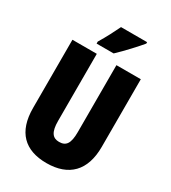

<svg xmlns="http://www.w3.org/2000/svg" viewBox="-222 -1039 1032 1160"><g transform="rotate(30 294.0 -458.5)"><path d="M454 -917V-927H272C251 -883 226 -834 194 -781V-767H313C363 -814 426 -883 454 -917ZM533 -242V-714H363V-247C363 -167 342 -139 294 -139C249 -139 226 -168 226 -246V-714H56V-238C56 -72 140 10 292 10C448 10 533 -77 533 -242Z"/></g></svg>

Font: Noto Sans Lao ExtraCondensed Black
Style: Regular
Weight: 900
Width: 2
Designer: Monotype Design Team
Foundry: Monotype Imaging Inc.
Version: Version 2.003